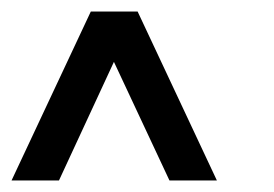

<svg xmlns="http://www.w3.org/2000/svg" viewBox="-20 -821 474 332"><path d="M137 -801 0 -509H82L177 -714L273 -509H355L218 -801Z"/></svg>

Font: MintSans
Style: Regular
Weight: 400
Version: Version 2.0